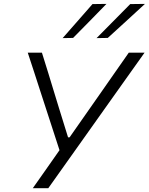

<svg xmlns="http://www.w3.org/2000/svg" viewBox="-20 -990 782 1010"><path d="M152.5 0Q186 -47 220.5 -96.5Q254.5 -145.5 293 -200L192 -510.5Q175.5 -561.5 160.5 -607.8Q145.5 -654 126 -713H200.5Q220 -649.5 234.5 -604Q248.5 -558 261 -517Q273.5 -475.5 289 -425.5L338 -267.5H346L454.5 -422.5Q491 -474.5 520.5 -516.8Q550 -559 582 -605Q614 -651 657.5 -713H740.5Q694.5 -648.5 644.8 -578.5Q595 -508.5 553.5 -450L393.5 -224.5Q357.5 -173.5 315 -114Q272.5 -54.5 234 0ZM488 -789.5Q533.5 -835.5 577 -879.5Q620.5 -923.5 665 -968.5L742.5 -969.5Q693 -923.5 644.5 -879.5Q595.5 -835 547 -790.5ZM309.5 -789.5Q349.5 -835.5 388.5 -879.5Q427 -923.5 466.5 -968.5L540 -969.5Q495.5 -923.5 452.2 -879.5Q409 -835.5 364.5 -790.5Z"/></svg>

Font: Heraclito Light
Style: Italic
Weight: 300
Italic angle: -12°
Designer: Kostas Bartsokas (font) & Cristiano Sobral (main changes)
Foundry: Kostas Bartsokas (font) & Cristiano Sobral (main changes)
Version: Version 1.00;July 8, 2020;FontCreator 13.0.0.2655 64-bit